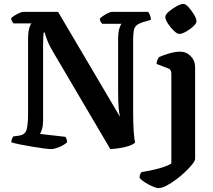

<svg xmlns="http://www.w3.org/2000/svg" viewBox="-20 -765 1092 985"><path d="M241 0Q232 0 205 -3.5Q178 -7 145 -12.5Q112 -18 82.5 -24Q53 -30 38 -35Q38 -44 41.5 -52.5Q45 -61 48 -65L76 -69Q109 -73 116.5 -100Q124 -127 124 -182V-566Q124 -600 130 -620.5Q136 -641 142 -645H49Q46 -648 42 -655Q38 -662 37 -671Q43 -678 55 -685.5Q67 -693 79.5 -698.5Q92 -704 98 -704H278L596 -165Q591 -184 588.5 -214Q586 -244 586 -306V-562Q586 -598 592 -618Q598 -638 604 -643H504Q501 -646 497 -652.5Q493 -659 492 -669Q498 -676 510 -684Q522 -692 534.5 -698Q547 -704 553 -704H740Q745 -698 749.5 -687Q754 -676 754 -663L712 -651Q691 -644 680.5 -635Q670 -626 666.5 -608Q663 -590 663 -556V-195Q663 -132 666 -90Q669 -48 673 -33Q660 -22 637 -15Q614 -8 589.5 -4.5Q565 -1 546 0L257 -491Q235 -527 223.5 -555.5Q212 -584 210 -598H204Q203 -592 202 -576Q201 -560 201 -532V-146Q201 -120 195.5 -102.5Q190 -85 185 -78L316 -63Q318 -60 321 -52.5Q324 -45 324 -35Q308 -20 282.5 -10Q257 0 241 0ZM793 200Q783 200 763 191.5Q743 183 724 171Q705 159 696 147Q696 136 699.5 128.5Q703 121 706 118Q750 111 792 100Q834 89 859 74V-388Q859 -396 855.5 -403.5Q852 -411 843 -414L783 -437Q784 -449 788 -458.5Q792 -468 796 -472Q812 -480 845 -490Q878 -500 904 -500Q936 -500 958.5 -477Q981 -454 981 -421V49Q981 59 967 77Q953 95 931 116Q909 137 883.5 156Q858 175 834 187.5Q810 200 793 200ZM899 -591Q889 -591 872 -607Q855 -623 841.5 -644Q828 -665 828 -678Q828 -690 846 -705.5Q864 -721 886 -733Q908 -745 921 -745Q932 -745 947.5 -728Q963 -711 975.5 -690Q988 -669 988 -656Q988 -645 971.5 -629.5Q955 -614 934 -602.5Q913 -591 899 -591Z"/></svg>

Font: Texturina 72pt
Style: Bold
Weight: 700
Designer: Guillermo Torres Carreño
Foundry: Omnibus-Type
Version: Version 1.002; ttfautohint (v1.8.3)